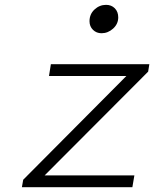

<svg xmlns="http://www.w3.org/2000/svg" viewBox="-20 -776 640 796"><path d="M400.9 -638.2Q379.9 -638.2 365.5 -652.3Q351.1 -666.5 351.1 -688Q351.1 -717.3 371.8 -736.6Q392.6 -755.9 419.9 -755.9Q441.9 -755.9 456.1 -741.5Q470.2 -727.1 470.2 -704.1Q470.2 -676.8 449 -657.5Q427.7 -638.2 400.9 -638.2ZM70.8 0 76.2 -30.8 503.9 -460.9H183.1L190.9 -509.8H599.1L594.2 -479L165 -48.8H537.1L528.8 0Z"/></svg>

Font: Office Code Pro D Light Italic
Style: Regular
Weight: 300
Italic angle: -9°
Designer: Nathan Rutzky & Paul D. Hunt
Foundry: Adobe Systems Incorporated
Version: Version 1.004;PS 001.004;hotconv 1.0.70;makeotf.lib2.5.58329